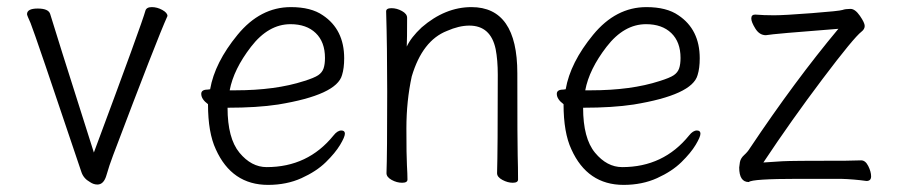

<svg xmlns="http://www.w3.org/2000/svg" viewBox="-20 -504 2540 540"><path d="M254 15Q243 15 233 8Q215 -2 209 -20Q79 -407 66 -439Q56 -461 56 -464Q56 -480 86 -480Q116 -480 121 -465Q128 -440 244 -75Q380 -440 389 -474Q392 -484 407 -484Q422 -484 436.5 -476Q451 -468 451 -459Q422 -395 298 -67Q287 -38 279.5 -11.5Q272 15 254 15Z M734 16Q632 16 587 -84Q565 -131 565 -211Q546 -225 546 -240Q546 -252 564 -252L571 -253Q584 -328 648 -406Q712 -484 798 -484Q855 -484 888 -461Q948 -421 948 -340Q948 -312 942 -293Q927 -237 762 -210Q703 -201 620 -201Q620 -115 653.5 -74.5Q687 -34 730 -34Q846 -34 918 -123Q929 -137 940 -137Q950 -137 950 -128Q950 -119 936.5 -96.5Q923 -74 896.5 -48Q870 -22 828 -3Q786 16 734 16ZM626 -250H642Q755 -250 835 -276Q864 -285 875 -292.5Q886 -300 890 -311.5Q894 -323 894 -341Q894 -386 868 -411Q842 -436 797 -436Q735 -436 686 -372.5Q637 -309 626 -250Z M1111 10Q1096 10 1081.5 2Q1067 -6 1067 -17Q1069 -69 1069 -246Q1069 -373 1066 -472Q1066 -481 1081 -481Q1096 -481 1110.5 -473Q1125 -465 1125 -454Q1125 -392 1124 -373Q1136 -399 1166 -427Q1232 -484 1306 -484Q1435 -484 1435 -298Q1435 -99 1436 -66.5Q1437 -34 1437 1Q1437 10 1422 10Q1408 10 1393 2Q1378 -6 1378 -17Q1380 -79 1380 -294Q1380 -335 1374 -366Q1360 -432 1300 -432Q1271 -432 1237 -417Q1168 -390 1138 -289Q1123 -220 1123 -143Q1123 -65 1124.5 -39.5Q1126 -14 1126 1Q1126 10 1111 10Z M1734 16Q1632 16 1587 -84Q1565 -131 1565 -211Q1546 -225 1546 -240Q1546 -252 1564 -252L1571 -253Q1584 -328 1648 -406Q1712 -484 1798 -484Q1855 -484 1888 -461Q1948 -421 1948 -340Q1948 -312 1942 -293Q1927 -237 1762 -210Q1703 -201 1620 -201Q1620 -115 1653.5 -74.5Q1687 -34 1730 -34Q1846 -34 1918 -123Q1929 -137 1940 -137Q1950 -137 1950 -128Q1950 -119 1936.5 -96.5Q1923 -74 1896.5 -48Q1870 -22 1828 -3Q1786 16 1734 16ZM1626 -250H1642Q1755 -250 1835 -276Q1864 -285 1875 -292.5Q1886 -300 1890 -311.5Q1894 -323 1894 -341Q1894 -386 1868 -411Q1842 -436 1797 -436Q1735 -436 1686 -372.5Q1637 -309 1626 -250Z M2086 8Q2059 8 2059 -33L2061 -48Q2063 -59 2073 -68Q2083 -77 2089 -87Q2216 -277 2338 -423Q2156 -409 2134 -405Q2116 -405 2104.5 -423.5Q2093 -442 2093 -452Q2093 -463 2104 -463Q2128 -461 2157 -461Q2185 -461 2263 -467Q2341 -473 2349.5 -476Q2358 -479 2372 -479Q2385 -479 2398.5 -459.5Q2412 -440 2412 -431Q2412 -422 2403 -415Q2381 -398 2293.5 -282Q2206 -166 2127 -47Q2154 -49 2180.5 -50.5Q2207 -52 2343 -52H2358L2402 -53Q2414 -53 2422 -37Q2430 -21 2430 -8Q2430 5 2417 5Q2381 0 2345 -1H2224Q2095 -1 2086 8Z"/></svg>

Font: LXGW WenKai Mono TC Light
Style: Regular
Weight: 300
Designer: LXGW / Fontworks Inc.
Foundry: LXGW / Fontworks Inc.
Version: Version 1.330